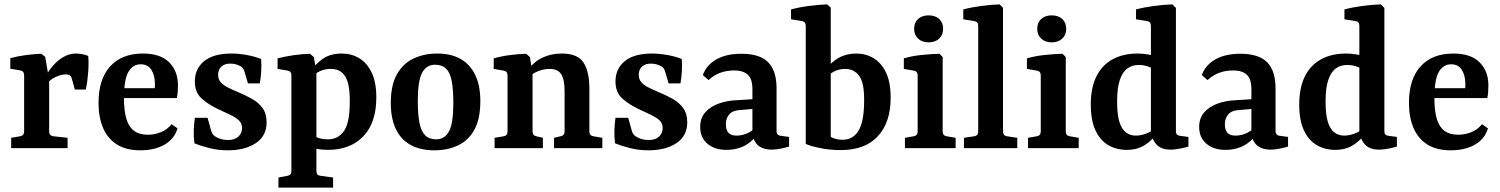

<svg xmlns="http://www.w3.org/2000/svg" viewBox="-20 -675 6837 875"><path d="M179 -309Q195 -344 218 -371.5Q241 -399 268.5 -415Q296 -431 326 -431Q338 -431 355 -428Q372 -425 382 -420Q385 -389 382 -347Q379 -305 371 -267H321L308 -314Q305 -327 298.5 -331.5Q292 -336 280 -336Q260 -336 235 -325Q210 -314 188 -288ZM204 -311V-76Q204 -57 223 -54L288 -47V0H31V-47L72 -54Q90 -57 90 -76V-331Q90 -351 73 -354L27 -362V-410Q60 -419 98 -424Q136 -429 168 -430L186 -416Z M429 -206Q429 -314 482 -372.5Q535 -431 631 -431Q711 -431 751 -391Q791 -351 791 -286Q791 -272 790 -256.5Q789 -241 786 -228H508V-273H685Q686 -278 686 -282Q686 -286 686 -292Q686 -331 670 -356.5Q654 -382 621 -382Q586 -382 565.5 -348Q545 -314 545 -227Q545 -168 556.5 -131.5Q568 -95 592 -78Q616 -61 654 -61Q685 -61 714 -73Q743 -85 762 -109L789 -90Q775 -42 730 -16Q685 10 620 10Q554 10 512 -17Q470 -44 449.5 -92.5Q429 -141 429 -206Z M866 -22Q862 -51 863 -81Q864 -111 868 -138H926L941 -84Q946 -63 958 -55Q966 -49 982 -43Q998 -37 1020 -37Q1050 -37 1066.5 -52.5Q1083 -68 1083 -92Q1083 -113 1068.5 -126.5Q1054 -140 1029 -152Q1004 -164 971 -179Q926 -201 897 -228Q868 -255 868 -304Q868 -362 910.5 -396.5Q953 -431 1034 -431Q1069 -431 1106.5 -424Q1144 -417 1170 -406Q1172 -380 1170.5 -351Q1169 -322 1164 -295H1110L1095 -346Q1092 -356 1088.5 -362Q1085 -368 1077 -373Q1067 -378 1056 -381.5Q1045 -385 1032 -385Q1006 -386 990 -372.5Q974 -359 974 -334Q974 -313 986.5 -299.5Q999 -286 1019 -276Q1039 -266 1063 -256Q1097 -242 1127.5 -225Q1158 -208 1176.5 -182.5Q1195 -157 1195 -118Q1195 -55 1145.5 -22.5Q1096 10 1019 10Q974 10 934.5 0Q895 -10 866 -22Z M1249 180V134L1291 126Q1308 123 1308 105V-331Q1308 -350 1292 -353L1245 -361V-409Q1279 -418 1318.5 -423.5Q1358 -429 1393 -430L1410 -415L1422 -349V105Q1422 124 1440 126L1498 134V180ZM1474 8Q1457 8 1436.5 5.5Q1416 3 1398 -4L1405 -64Q1417 -50 1435.5 -45Q1454 -40 1475 -40Q1520 -40 1547 -77Q1574 -114 1574 -211Q1575 -290 1554 -325.5Q1533 -361 1488 -361Q1461 -361 1440 -351.5Q1419 -342 1409 -331L1398 -353Q1420 -386 1453.5 -408.5Q1487 -431 1538 -431Q1582 -431 1617.5 -409.5Q1653 -388 1674 -344Q1695 -300 1695 -231Q1695 -115 1635.5 -53.5Q1576 8 1474 8Z M2046 -205Q2046 -265 2039 -304Q2032 -343 2013.5 -361.5Q1995 -380 1963 -380Q1923 -380 1903.5 -343Q1884 -306 1884 -216Q1884 -155 1891.5 -116Q1899 -77 1917.5 -58.5Q1936 -40 1968 -40Q2007 -40 2026.5 -77Q2046 -114 2046 -205ZM1761 -206Q1761 -287 1789 -336.5Q1817 -386 1865 -408.5Q1913 -431 1972 -431Q2036 -431 2079.5 -406Q2123 -381 2146 -333Q2169 -285 2169 -214Q2169 -132 2141.5 -83Q2114 -34 2066.5 -12Q2019 10 1959 10Q1895 10 1851 -14.5Q1807 -39 1784 -87Q1761 -135 1761 -206Z M2505 0V-47L2535 -54Q2544 -56 2548.5 -61Q2553 -66 2553 -76V-258Q2553 -313 2537.5 -337Q2522 -361 2485 -361Q2458 -361 2432 -350.5Q2406 -340 2384 -320L2385 -355Q2414 -395 2453.5 -413Q2493 -431 2540 -431Q2613 -431 2639.5 -389.5Q2666 -348 2666 -272V-76Q2666 -57 2684 -54L2725 -47V0ZM2234 0V-47L2276 -54Q2293 -57 2293 -76V-331Q2293 -350 2276 -353L2230 -361V-409Q2265 -419 2304 -424Q2343 -429 2378 -430L2395 -415L2407 -341V-76Q2407 -58 2424 -54L2454 -47V0Z M2783 -22Q2779 -51 2780 -81Q2781 -111 2785 -138H2843L2858 -84Q2863 -63 2875 -55Q2883 -49 2899 -43Q2915 -37 2937 -37Q2967 -37 2983.5 -52.5Q3000 -68 3000 -92Q3000 -113 2985.5 -126.5Q2971 -140 2946 -152Q2921 -164 2888 -179Q2843 -201 2814 -228Q2785 -255 2785 -304Q2785 -362 2827.5 -396.5Q2870 -431 2951 -431Q2986 -431 3023.5 -424Q3061 -417 3087 -406Q3089 -380 3087.5 -351Q3086 -322 3081 -295H3027L3012 -346Q3009 -356 3005.5 -362Q3002 -368 2994 -373Q2984 -378 2973 -381.5Q2962 -385 2949 -385Q2923 -386 2907 -372.5Q2891 -359 2891 -334Q2891 -313 2903.5 -299.5Q2916 -286 2936 -276Q2956 -266 2980 -256Q3014 -242 3044.5 -225Q3075 -208 3093.5 -182.5Q3112 -157 3112 -118Q3112 -55 3062.5 -22.5Q3013 10 2936 10Q2891 10 2851.5 0Q2812 -10 2783 -22Z M3290 8Q3237 8 3204 -20Q3171 -48 3171 -96Q3171 -137 3194 -163Q3217 -189 3254 -202.5Q3291 -216 3332 -218L3428 -224V-180L3359 -174Q3321 -173 3304.5 -155Q3288 -137 3288 -109Q3288 -83 3299.5 -70Q3311 -57 3337 -57Q3363 -57 3387.5 -68.5Q3412 -80 3426 -98L3436 -73Q3416 -35 3378 -13.5Q3340 8 3290 8ZM3183 -333Q3200 -379 3245 -404.5Q3290 -430 3359 -430Q3443 -430 3481 -391Q3519 -352 3519 -273V-78Q3519 -58 3539 -56L3576 -51V-7Q3563 -3 3539.5 2Q3516 7 3496 7Q3460 7 3437.5 -10Q3415 -27 3409 -66V-268Q3409 -316 3387.5 -335Q3366 -354 3326 -354Q3292 -354 3263 -343.5Q3234 -333 3209 -310Z M3652 -558Q3652 -576 3635 -579L3585 -587V-632Q3621 -642 3667.5 -648Q3714 -654 3750 -655L3766 -640V-51Q3775 -46 3788.5 -42Q3802 -38 3819 -38Q3867 -38 3892 -78.5Q3917 -119 3918 -208Q3920 -295 3896.5 -328Q3873 -361 3831 -361Q3810 -361 3789.5 -353Q3769 -345 3753 -328L3744 -357Q3766 -391 3801.5 -411Q3837 -431 3882 -431Q3926 -431 3961.5 -409.5Q3997 -388 4018 -344Q4039 -300 4039 -230Q4039 -117 3980.5 -54Q3922 9 3811 9Q3763 9 3718.5 0Q3674 -9 3652 -19Z M4276 -76Q4276 -57 4294 -54L4335 -47V0H4104V-47L4144 -54Q4162 -57 4162 -76V-331Q4162 -350 4145 -353L4099 -361V-409Q4136 -420 4180 -424.5Q4224 -429 4261 -430L4276 -415ZM4278 -544Q4278 -516 4260 -499Q4242 -482 4212 -482Q4182 -482 4164 -499Q4146 -516 4146 -544Q4146 -572 4164 -588.5Q4182 -605 4212 -605Q4242 -605 4260 -588.5Q4278 -572 4278 -544Z M4551 -76Q4551 -57 4569 -54L4616 -47V0H4373V-47L4420 -54Q4438 -57 4438 -75V-558Q4438 -576 4420 -579L4370 -587V-632Q4407 -642 4453 -648Q4499 -654 4536 -655L4551 -639Z M4837 -76Q4837 -57 4855 -54L4896 -47V0H4665V-47L4705 -54Q4723 -57 4723 -76V-331Q4723 -350 4706 -353L4660 -361V-409Q4697 -420 4741 -424.5Q4785 -429 4822 -430L4837 -415ZM4839 -544Q4839 -516 4821 -499Q4803 -482 4773 -482Q4743 -482 4725 -499Q4707 -516 4707 -544Q4707 -572 4725 -588.5Q4743 -605 4773 -605Q4803 -605 4821 -588.5Q4839 -572 4839 -544Z M5115 8Q5068 8 5031 -13.5Q4994 -35 4972.5 -80.5Q4951 -126 4951 -199Q4951 -275 4976.5 -326.5Q5002 -378 5050 -404.5Q5098 -431 5165 -431Q5188 -431 5211.5 -427Q5235 -423 5248 -418L5236 -359Q5228 -367 5209 -373Q5190 -379 5170 -379Q5141 -379 5119 -364Q5097 -349 5084 -312.5Q5071 -276 5071 -213Q5071 -155 5081 -121Q5091 -87 5110.5 -72Q5130 -57 5155 -57Q5178 -57 5201.5 -65.5Q5225 -74 5241 -89L5254 -71Q5233 -37 5198 -14.5Q5163 8 5115 8ZM5339 -639V-78Q5339 -66 5344 -61.5Q5349 -57 5358 -56L5396 -51V-7Q5383 -3 5359 2Q5335 7 5314 7Q5275 7 5253.5 -13.5Q5232 -34 5225 -71V-558Q5225 -576 5208 -579L5157 -587V-632Q5194 -642 5240 -648Q5286 -654 5323 -655Z M5564 8Q5511 8 5478 -20Q5445 -48 5445 -96Q5445 -137 5468 -163Q5491 -189 5528 -202.5Q5565 -216 5606 -218L5702 -224V-180L5633 -174Q5595 -173 5578.5 -155Q5562 -137 5562 -109Q5562 -83 5573.5 -70Q5585 -57 5611 -57Q5637 -57 5661.5 -68.5Q5686 -80 5700 -98L5710 -73Q5690 -35 5652 -13.5Q5614 8 5564 8ZM5457 -333Q5474 -379 5519 -404.5Q5564 -430 5633 -430Q5717 -430 5755 -391Q5793 -352 5793 -273V-78Q5793 -58 5813 -56L5850 -51V-7Q5837 -3 5813.5 2Q5790 7 5770 7Q5734 7 5711.5 -10Q5689 -27 5683 -66V-268Q5683 -316 5661.5 -335Q5640 -354 5600 -354Q5566 -354 5537 -343.5Q5508 -333 5483 -310Z M6065 8Q6018 8 5981 -13.5Q5944 -35 5922.5 -80.5Q5901 -126 5901 -199Q5901 -275 5926.5 -326.5Q5952 -378 6000 -404.5Q6048 -431 6115 -431Q6138 -431 6161.5 -427Q6185 -423 6198 -418L6186 -359Q6178 -367 6159 -373Q6140 -379 6120 -379Q6091 -379 6069 -364Q6047 -349 6034 -312.5Q6021 -276 6021 -213Q6021 -155 6031 -121Q6041 -87 6060.5 -72Q6080 -57 6105 -57Q6128 -57 6151.5 -65.5Q6175 -74 6191 -89L6204 -71Q6183 -37 6148 -14.5Q6113 8 6065 8ZM6289 -639V-78Q6289 -66 6294 -61.5Q6299 -57 6308 -56L6346 -51V-7Q6333 -3 6309 2Q6285 7 6264 7Q6225 7 6203.5 -13.5Q6182 -34 6175 -71V-558Q6175 -576 6158 -579L6107 -587V-632Q6144 -642 6190 -648Q6236 -654 6273 -655Z M6401 -206Q6401 -314 6454 -372.5Q6507 -431 6603 -431Q6683 -431 6723 -391Q6763 -351 6763 -286Q6763 -272 6762 -256.5Q6761 -241 6758 -228H6480V-273H6657Q6658 -278 6658 -282Q6658 -286 6658 -292Q6658 -331 6642 -356.5Q6626 -382 6593 -382Q6558 -382 6537.5 -348Q6517 -314 6517 -227Q6517 -168 6528.5 -131.5Q6540 -95 6564 -78Q6588 -61 6626 -61Q6657 -61 6686 -73Q6715 -85 6734 -109L6761 -90Q6747 -42 6702 -16Q6657 10 6592 10Q6526 10 6484 -17Q6442 -44 6421.5 -92.5Q6401 -141 6401 -206Z"/></svg>

Font: Rasa SemiBold
Style: Regular
Weight: 600
Designer: Anna Giedrys (Yrsa+Rasa design), David Brezina (Yrsa art-direction, Rasa art-direction, design)
Foundry: Rosetta Type Foundry
Version: Version 2.004